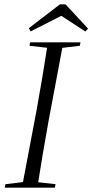

<svg xmlns="http://www.w3.org/2000/svg" viewBox="-20 -865 426 885"><path d="M2 0 5 -16 105 -28H130L236 -16L233 0ZM81 0 149 -359Q163 -436 176 -514.5Q189 -593 201 -670H272L204 -308Q190 -231 177 -154Q164 -77 152 0ZM116 -654 119 -670H351L348 -654L247 -642H221ZM282 -845 386 -733 373 -720 246 -803H284L121 -720L113 -735L256 -845Z"/></svg>

Font: Source Serif 4 60pt
Style: Italic
Weight: 400
Italic angle: -12°
Version: Version 4.004;hotconv 1.0.116;makeotfexe 2.5.65601